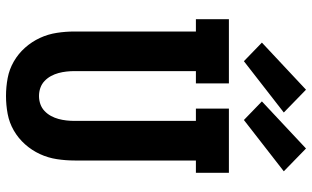

<svg xmlns="http://www.w3.org/2000/svg" viewBox="-220 -812 1040 640"><g transform="rotate(90 300.0 -492.0)"><path d="M300 8Q270 8 240.5 2.5Q211 -3 185 -18Q159 -33 139 -55.5Q119 -78 106.5 -105Q94 -132 89.5 -161.5Q85 -191 85 -221V-625H44V-735H258V-625H217V-221Q217 -207 218.5 -193.5Q220 -180 223.5 -167Q227 -154 233.5 -142Q240 -130 250 -120.5Q260 -111 273 -106.5Q286 -102 300 -102Q314 -102 327 -106.5Q340 -111 350 -120.5Q360 -130 366.5 -142Q373 -154 376.5 -167Q380 -180 381.5 -193.5Q383 -207 383 -221V-625H342V-735H556V-625H515V-221Q515 -191 510.5 -161.5Q506 -132 493.5 -105Q481 -78 461 -55.5Q441 -33 415 -18Q389 -3 359.5 2.5Q330 8 300 8ZM380 -785 318 -845 475 -992 551 -918ZM184 -785 122 -845 279 -992 355 -918Z"/></g></svg>

Font: Iosevka HT Extrabold Extended
Style: Regular
Weight: 800
Width: 7
Monospace: yes
Designer: Belleve Invis
Foundry: Belleve Invis
Version: Version 32.3.0; ttfautohint (v1.8.4)